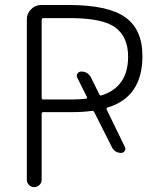

<svg xmlns="http://www.w3.org/2000/svg" viewBox="-20 -774 627 772"><path d="M325.2 -377Q332 -377.9 329.1 -384.8L291 -460.9Q286.1 -469.7 291.5 -478Q296.9 -486.3 306.6 -486.3Q334 -486.3 346.7 -460.9L378.9 -395.5Q381.8 -388.7 388.7 -390.6Q495.1 -424.8 495.1 -545.9Q495.1 -625 444.3 -663.1Q393.6 -701.2 260.7 -701.2H154.3Q147.5 -701.2 147.5 -693.4V-380.9Q147.5 -374 154.3 -374H267.6Q298.8 -374 325.2 -377ZM482.4 -182.6Q486.3 -174.8 481.4 -167Q476.6 -159.2 467.8 -159.2Q441.4 -159.2 429.7 -182.6L359.4 -322.3Q356.4 -329.1 349.6 -328.1Q314.5 -323.2 270.5 -323.2H154.3Q147.5 -323.2 147.5 -316.4V-50.8Q147.5 -39.1 138.7 -30.3Q129.9 -21.5 117.7 -21.5Q105.5 -21.5 96.7 -30.3Q87.9 -39.1 87.9 -50.8V-696.3Q87.9 -719.7 105 -736.8Q122.1 -753.9 145.5 -753.9H257.8Q413.1 -753.9 482.9 -705.1Q552.7 -656.2 552.7 -548.8Q552.7 -383.8 413.1 -341.8Q406.2 -339.8 409.2 -333Z"/></svg>

Font: irohamaru Light
Style: Regular
Weight: 200
Designer: [Source Han Sans]
Ryoko NISHIZUKA  (kana & ideographs); Paul D. Hunt (Latin, Greek & Cyrillic); Wenlong ZHANG  (bopomofo
Version: Version 1.01